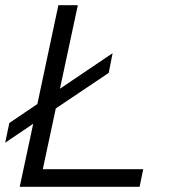

<svg xmlns="http://www.w3.org/2000/svg" viewBox="-24 -720 660 740"><path d="M52 0 104 -243 -4 -170 12 -246 120 -319 201 -700H276L207 -378L410 -515L395 -439L191 -302L141 -68H528L514 0Z"/></svg>

Font: Red Hat Text VF
Style: Italic
Weight: 300
Italic angle: -12°
Designer: Pentagram, MCKL
Foundry: Pentagram, MCKL
Version: Version 1.023